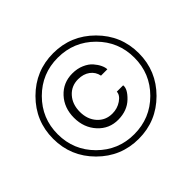

<svg xmlns="http://www.w3.org/2000/svg" viewBox="-172 -985 1220 1220"><g transform="rotate(-45 438.0 -375.0)"><path d="M710 -103Q597 10 438 10Q279 10 166 -103Q53 -216 53 -375Q53 -534 166 -647Q279 -760 438 -760Q597 -760 710 -647Q823 -534 823 -375Q823 -216 710 -103ZM438 -31Q582 -31 682.5 -131.5Q783 -232 783 -375Q783 -518 682.5 -618.5Q582 -719 438 -719Q295 -719 194.5 -618.5Q94 -518 94 -375Q94 -232 194.5 -131.5Q295 -31 438 -31ZM433 -168Q351 -167 296 -227Q241 -287 241 -376Q241 -465 295.5 -524Q350 -583 433 -583Q477 -583 512.5 -567.5Q548 -552 568 -529Q588 -506 598.5 -483.5Q609 -461 609 -444H552Q544 -484 512 -507.5Q480 -531 433 -531Q372 -531 333 -487.5Q294 -444 294 -376Q294 -309 333 -265.5Q372 -222 433 -222Q478 -222 514 -246.5Q550 -271 551 -301H608Q613 -265 563 -217Q513 -169 433 -168Z"/></g></svg>

Font: Oakes Grotesk Light
Style: Regular
Weight: 300
Designer: Samuel Oakes
Foundry: Samuel Oakes
Version: Version 1.000;PS 001.000;hotconv 1.0.88;makeotf.lib2.5.64775